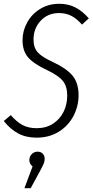

<svg xmlns="http://www.w3.org/2000/svg" viewBox="-25 -716 489 1014"><path d="M444 -619 408 -586Q380 -618 351.5 -632.5Q323 -647 286 -647Q228 -647 190 -606.5Q152 -566 152 -507Q152 -465 174 -440Q196 -415 255 -388Q326 -355 358 -316.5Q390 -278 390 -213Q390 -156 363.5 -104.5Q337 -53 286.5 -21Q236 11 168 11Q112 11 70.5 -11.5Q29 -34 -5 -77L32 -108Q61 -74 92.5 -56.5Q124 -39 169 -39Q218 -39 254.5 -62.5Q291 -86 310.5 -125Q330 -164 330 -211Q330 -260 307 -288.5Q284 -317 223 -346Q151 -380 122.5 -414Q94 -448 94 -504Q94 -552 118 -596.5Q142 -641 186.5 -668.5Q231 -696 288 -696Q337 -696 374.5 -676Q412 -656 444 -619ZM211 122Q211 136 206 148Q201 160 187 186L137 278H104L147 163Q130 149 130 130Q130 111 142.5 98Q155 85 174 85Q191 85 201 96Q211 107 211 122Z"/></svg>

Font: Fira Sans Extra Condensed Light
Style: Italic
Weight: 300
Width: 3
Italic angle: -8°
Designer: Carrois Corporate & Edenspiekermann AG
Foundry: Carrois Corporate GbR & Edenspiekermann AG
Version: Version 4.203